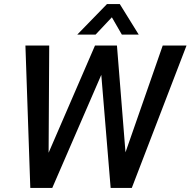

<svg xmlns="http://www.w3.org/2000/svg" viewBox="-20 -924 937 944"><path d="M897 -700 628 0H524L478 -556L237 0H129L105 -700H222L219 -173L447 -700H555L597 -175L780 -700ZM506 -904H569L662 -754H579L530 -839L450 -754H360Z"/></svg>

Font: Sarabun Medium
Style: Italic
Weight: 500
Italic angle: -10°
Designer: Suppakit Chalermlarp | Katatrad Co.,Ltd.
Foundry: Cadson Demak Co.,Ltd.
Version: Version 1.000; ttfautohint (v1.6)